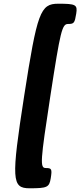

<svg xmlns="http://www.w3.org/2000/svg" viewBox="-20 -847 432 1033"><path d="M390 -773C398 -822 388 -827 293 -827C197 -827 180 -781 110 -331C40 120 43 166 139 166C234 166 245 161 253 112C261 62 258 57 226 57C194 57 197 21 251 -331C305 -682 314 -718 346 -718C378 -718 382 -723 390 -773Z"/></svg>

Font: Asimov Print
Style: AIt
Weight: 500
Designer: Google
Version: Version 2.000980: 2014